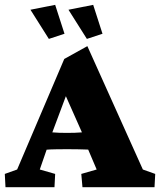

<svg xmlns="http://www.w3.org/2000/svg" viewBox="-23 -784 670 804"><path d="M0 0 -2.9 -55.7 48.8 -74.2 246.1 -537.1 342.8 -590.8 575.2 -74.2 627 -55.7 624 0H322.3L317.4 -55.7L381.8 -74.2L334 -186.5L323.2 -222.7L230.5 -431.6L263.7 -410.2L195.3 -227.5L186.5 -198.2L143.6 -74.2L208 -55.7L205.1 0ZM158.2 -156.2V-232.4Q178.7 -231.4 199.7 -229.5Q220.7 -227.5 257.8 -227.5Q293.9 -227.5 316.4 -229.5Q338.9 -231.4 358.4 -232.4V-157.2Q350.6 -157.2 327.1 -158.2Q303.7 -159.2 257.8 -159.2Q210 -159.2 188 -158.2Q166 -157.2 158.2 -156.2ZM340.8 -621.1 263.7 -743.2 367.2 -763.7 406.2 -642.6ZM181.6 -621.1 104.5 -743.2 208 -763.7 247.1 -642.6Z"/></svg>

Font: Crimson Pro Black
Style: Regular
Weight: 900
Designer: Jacques Le Bailly
Foundry: Baron von Fonthausen
Version: Version 1.003